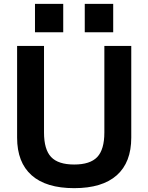

<svg xmlns="http://www.w3.org/2000/svg" viewBox="-20 -969 772 999"><path d="M69 -253V-730H209V-280Q209 -191 246 -152Q283 -113 366 -113Q449 -113 486 -152Q523 -191 523 -280V-730H663V-253Q663 -124 587.5 -57Q512 10 366 10Q220 10 144.5 -57Q69 -124 69 -253ZM421 -949H569V-801H421ZM162 -949H309V-801H162Z"/></svg>

Font: Enso
Style: Bold
Weight: 700
Designer: Coji Morishita
Foundry: UNDERFOREST DESIGN
Version: Version 1.000